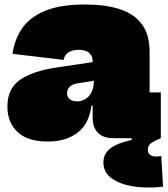

<svg xmlns="http://www.w3.org/2000/svg" viewBox="-20 -616 747 856"><path d="M484 0Q440.5 0 416.8 -24Q393 -48 393 -92V-187L407 -207L399 -263L393 -289V-341Q393 -361.5 384.2 -373Q375.5 -384.5 361.2 -389.2Q347 -394 331 -394Q308.5 -394 289.2 -384.8Q270 -375.5 263 -349L36 -376Q44.5 -440.5 79 -490.2Q113.5 -540 181.8 -568Q250 -596 360 -596Q446 -596 510.5 -576.2Q575 -556.5 611 -510Q647 -463.5 647 -384V-204H697V0ZM193 15Q102.5 15 57.8 -27.8Q13 -70.5 13 -141Q13 -222 70.8 -261.2Q128.5 -300.5 238 -316L420 -343V-259L335 -246Q305 -242.5 292 -230.5Q279 -218.5 279 -201Q279 -183 291.5 -173.5Q304 -164 324 -164Q341.5 -164 358.8 -173.2Q376 -182.5 387.5 -204Q399 -225.5 399 -263L422 -146H388Q377 -63 325.2 -24Q273.5 15 193 15ZM699 80 707 216Q694.5 217.5 679.8 218.8Q665 220 644 220Q585 220 539.2 207.5Q493.5 195 467.2 170.2Q441 145.5 441 108Q441 69.5 471.8 45.8Q502.5 22 567 8V-30L697 0Q666.5 12.5 652.8 23Q639 33.5 639 51Q639 67.5 649.8 74.8Q660.5 82 676 82Q681.5 82 687.2 81.2Q693 80.5 699 80Z"/></svg>

Font: Hepta Slab Black
Style: Regular
Weight: 900
Designer: Michael LaGattuta
Foundry: Michael LaGattuta
Version: Version 1.102